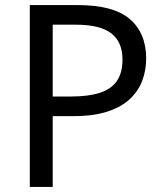

<svg xmlns="http://www.w3.org/2000/svg" viewBox="-20 -734 645 754"><path d="M286 -714Q426 -714 490 -659Q554 -604 554 -504Q554 -460 539.5 -419.5Q525 -379 492 -347Q459 -315 404 -296.5Q349 -278 269 -278H187V0H97V-714ZM278 -637H187V-355H259Q327 -355 372 -369.5Q417 -384 439 -416Q461 -448 461 -500Q461 -569 417 -603Q373 -637 278 -637Z"/></svg>

Font: ubangla25
Style: Book
Weight: 400
Designer: Jelle Bosma - Monotype Design Team
Foundry: Monotype Imaging Inc.
Version: Version 2.003